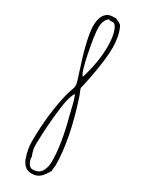

<svg xmlns="http://www.w3.org/2000/svg" viewBox="-216 -822 688 896"><g transform="rotate(30 128.0 -374.0)"><path d="M216.8 -50.8 213.9 -26.9Q213.9 -23.9 214.8 -22Q198.7 9.3 181.4 23.7Q164.1 38.1 139.2 38.1Q114.3 38.1 100.1 23.9Q85.9 9.8 79.1 -11.7Q64.9 -53.7 64.9 -90.8Q64.9 -243.2 97.2 -369.1Q98.6 -375 102.5 -385.7Q111.8 -409.7 111.8 -419.2Q111.8 -428.7 107.2 -444.8Q102.5 -460.9 95.7 -480.5Q43 -639.6 43 -704.1Q43 -759.8 73.2 -778.8Q85 -786.1 101.1 -786.1H119.1Q122.1 -784.7 128.9 -781.7Q135.7 -778.8 139.2 -776.9Q149.4 -771 153.8 -761.2Q172.9 -718.3 172.9 -658.2Q172.9 -598.1 152.8 -492.2Q138.2 -426.3 138.2 -423.3Q138.2 -420.4 140.6 -413.6Q143.1 -406.7 146.5 -398.9Q149.9 -391.1 150.9 -388.2Q216.8 -189.5 216.8 -50.8ZM100.1 -25.9Q101.1 -10.3 109.9 4.4Q118.7 19 132.8 19Q164.6 19 178.7 -2.9Q192.9 -24.9 192.9 -58.1Q192.9 -152.8 154.8 -292Q151.9 -302.2 147.5 -323.2Q136.7 -369.1 127.9 -384.8Q107.9 -356.9 97.9 -255.1Q87.9 -153.3 87.9 -82Q87.9 -61.5 101.1 -28.8ZM113.8 -764.2 103 -763.2Q95.2 -763.2 90.8 -766.1Q67.9 -747.6 67.9 -709.2Q67.9 -670.9 86.9 -576.4Q106 -481.9 120.1 -473.1Q149.9 -568.8 149.9 -651.9Q149.9 -702.6 139.2 -733.4Q128.4 -764.2 113.8 -764.2Z"/></g></svg>

Font: Amatic SC
Style: Regular
Weight: 400
Version: Version 1.004